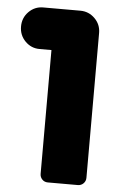

<svg xmlns="http://www.w3.org/2000/svg" viewBox="-51 -737 474 773"><g transform="rotate(5 185.5 -350.0)"><path d="M91.8 -700.2H242.2Q276.4 -700.2 300.8 -676Q325.2 -651.9 325.2 -617.2V-32.2Q325.2 -18.6 315.9 -9.3Q306.6 0 293 0H171.9Q158.2 0 149.2 -9.3Q140.1 -18.6 140.1 -32.2V-532.2H91.8Q58.1 -532.2 33.9 -556.6Q9.8 -581.1 9.8 -616.2Q9.8 -651.4 33.9 -675.8Q58.1 -700.2 91.8 -700.2Z"/></g></svg>

Font: LT Saeada
Style: Bold
Weight: 700
Designer: Daniel Lyons
Foundry: LyonsType
Version: Version 1.001